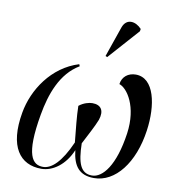

<svg xmlns="http://www.w3.org/2000/svg" viewBox="-88 -883 907 974"><g transform="rotate(10 365.5 -396.5)"><path d="M420 -606 561 -764 563 -776C532 -810 483 -818 465 -766L411 -610ZM189 10C248 10 310 -34 343 -113C352 -32 385 10 460 10C570 10 659 -104 683 -274C702 -407 675 -544 579 -544C540 -544 510 -521 505 -482C546 -469 607 -384 587 -242C563 -74 503 -1 448 -1C389 -1 371 -52 369 -153C390 -194 421 -251 434 -285C451 -335 432 -363 387 -363C371 -363 342 -356 319 -337C320 -283 327 -222 334 -151C287 -44 239 -1 196 -1C141 -1 101 -45 139 -260C158 -369 197 -480 291 -536L287 -546C150 -504 66 -375 45 -254C13 -74 79 10 189 10Z"/></g></svg>

Font: Noto Serif Display SemiCondensed
Style: Italic
Weight: 400
Width: 4
Italic angle: -12°
Designer: Monotype Design Team
Foundry: Monotype Imaging Inc.
Version: Version 2.009